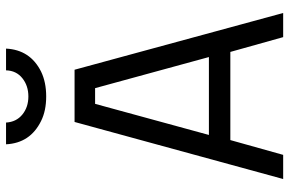

<svg xmlns="http://www.w3.org/2000/svg" viewBox="-181 -777 958 636"><g transform="rotate(-90 298.0 -459.0)"><path d="M23 0 212 -691H385L573 0H493L444 -175H152L103 0ZM169 -246H427L324 -623H272ZM379 -802Q344 -785 296.5 -785Q249 -785 215 -802Q142 -838 138 -918H210Q212 -884 236.5 -864Q261 -844 296.5 -844Q332 -844 357 -864Q382 -884 383 -918H455Q451 -838 379 -802Z"/></g></svg>

Font: Cairo-CLs
Style: CLs-Regular
Weight: 400
Version: Version 3.130;gftools[0.9.24]